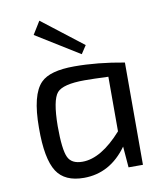

<svg xmlns="http://www.w3.org/2000/svg" viewBox="-84 -800 740 880"><g transform="rotate(-10 286.5 -360.5)"><path d="M122 -673 159 -733 349 -586 324 -548ZM445 0 437 -98Q358 12 236 12Q147 12 110 -45Q71 -105 72 -249Q72 -404 124 -456Q166 -499 280 -499Q389 -499 512 -476V0ZM426 -425Q354 -428 316 -428Q215 -428 187 -396Q159 -363 158 -242Q158 -133 175 -97Q191 -62 242 -62Q329 -62 426 -171Z"/></g></svg>

Font: Taylor Sans
Style: Regular
Weight: 400
Italic angle: -8°
Designer: Natanael Gama
Version: Version 1.001 September 8, 2015